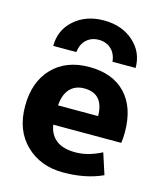

<svg xmlns="http://www.w3.org/2000/svg" viewBox="-116 -858 811 954"><g transform="rotate(15 289.5 -381.0)"><path d="M543.9 -261.7Q543.9 -230.5 540 -207H190.4Q197.3 -158.2 231.9 -130.4Q266.6 -102.5 331.5 -102.5Q396.5 -102.5 465.8 -138.7L501 -30.3Q414.1 9.8 297.9 9.8Q181.6 9.8 106.4 -63Q31.2 -135.7 31.2 -260.3Q31.2 -384.8 101.1 -457.5Q170.9 -530.3 290.5 -530.3Q410.2 -530.3 477.1 -460.4Q543.9 -390.6 543.9 -261.7ZM88.9 -585Q88.9 -667 148.9 -719.7Q209 -772.5 300.8 -772.5Q392.6 -772.5 452.6 -719.7Q512.7 -667 512.7 -585H393.6Q389.6 -626 364.3 -649.4Q338.9 -672.9 300.8 -672.9Q262.7 -672.9 237.3 -649.4Q211.9 -626 208 -585ZM188.5 -305.7H394.5Q393.6 -420.9 293 -420.9Q247.1 -420.9 219.7 -391.6Q192.4 -362.3 188.5 -305.7Z"/></g></svg>

Font: GenEi M Gothic v2 Heavy
Style: Regular
Weight: 800
Version: Version 2.0